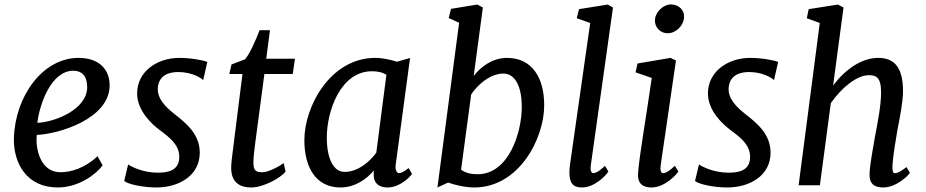

<svg xmlns="http://www.w3.org/2000/svg" viewBox="-20 -826 4127 856"><path d="M42 -210C39.1 -98.6 99.1 9.8 237.3 9.8C332 9.8 409.7 -50.3 437.5 -88.9L415 -129.4C358.9 -77.1 297.9 -58.1 249 -58.1C160.2 -58.1 137.2 -162.6 144 -224.6C236.8 -227.5 468.8 -294.4 468.8 -445.8C468.8 -514.6 423.8 -567.9 330.1 -567.9C168.5 -567.9 46.9 -394 42 -210ZM146.5 -278.3C156.2 -360.4 207.5 -510.7 307.1 -510.7C343.3 -510.7 368.7 -488.8 368.7 -437.5C368.7 -338.4 225.6 -281.7 146.5 -278.3Z M533.7 -19C550.8 -4.4 618.2 9.8 677.2 9.8C779.3 9.8 870.6 -44.4 870.6 -145C870.6 -227.1 811.5 -275.4 761.2 -314.9C718.8 -348.1 677.7 -387.7 684.1 -439C690.4 -491.2 733.9 -504.9 774.9 -504.9C836.4 -504.9 880.4 -476.6 885.7 -468.3L904.3 -549.8C888.2 -557.1 831.5 -567.9 779.3 -567.9C680.2 -567.9 591.3 -506.8 591.3 -409.7C591.3 -330.6 659.2 -270.5 693.4 -245.1C735.8 -213.4 779.3 -180.7 779.3 -126.5C779.3 -62 723.6 -56.2 682.1 -56.2C623 -56.2 572.3 -78.6 551.3 -92.8Z M1010.7 -77.6C1010.7 -10.7 1051.3 9.8 1100.1 9.8C1154.3 9.8 1230.5 -32.2 1253.4 -61L1244.6 -99.1C1224.1 -83.5 1176.3 -58.1 1150.9 -58.1C1117.2 -58.1 1109.9 -67.4 1109.9 -103.5C1109.9 -122.6 1113.3 -153.8 1118.2 -190.4L1158.7 -496.1H1285.2L1294.9 -564H1167L1183.6 -691.4H1137.2C1120.6 -647.5 1093.8 -585.9 1072.3 -561.5L1012.2 -538.6L1002.4 -496.1H1061L1016.6 -142.6C1010.3 -93.8 1010.7 -83 1010.7 -77.6Z M1498 9.8C1562.5 9.8 1614.7 -27.3 1647 -66.4L1646 -56.2C1643.6 -8.8 1668.9 9.8 1708 9.8C1763.2 9.8 1810.5 -39.1 1816.9 -50.8L1801.8 -76.7C1778.8 -58.6 1767.6 -54.2 1758.8 -54.2C1751 -54.2 1740.7 -64.9 1744.1 -91.3L1808.1 -567.4L1750 -550.8C1722.7 -559.6 1685.1 -567.9 1653.3 -567.9C1452.6 -567.9 1336.9 -351.1 1336.9 -201.2C1336.9 -79.1 1388.7 9.8 1498 9.8ZM1516.1 -59.6C1467.3 -59.6 1437 -117.7 1437 -212.9C1437 -331.5 1498.5 -508.3 1638.2 -508.3C1662.6 -508.3 1685.1 -504.4 1702.6 -492.2L1657.7 -145.5C1629.9 -106.4 1576.7 -59.6 1516.1 -59.6Z M1930.2 9.8 1978 -12.2C2006.3 -1.5 2054.7 9.8 2094.7 9.8C2292.5 9.8 2406.2 -206.5 2406.2 -356.4C2406.2 -478.5 2353 -567.9 2240.2 -567.9C2175.3 -567.9 2123 -527.8 2091.8 -487.3L2132.8 -792.5L2107.9 -805.7L1990.7 -786.6L1980.5 -745.6L2026.9 -724.6ZM2035.6 -69.8 2080.6 -404.8C2106.4 -444.8 2163.6 -498 2224.1 -498C2274.4 -498 2306.2 -444.8 2306.2 -349.6C2306.2 -231 2246.1 -49.3 2109.9 -49.3C2081.1 -49.3 2055.2 -54.2 2035.6 -69.8Z M2518.6 -56.2C2518.6 -8.8 2535.6 9.8 2574.7 9.8C2632.8 9.8 2684.1 -46.9 2692.4 -61L2677.2 -86.4C2647.9 -59.1 2634.3 -54.2 2624.5 -54.2C2615.2 -54.2 2610.8 -67.9 2614.3 -91.3L2712.9 -792.5L2689.5 -805.7L2561.5 -785.2L2551.3 -744.6L2611.3 -723.6L2521.5 -93.8C2519.5 -81.5 2518.6 -64.9 2518.6 -56.2Z M2956.1 -677.7C2994.1 -677.7 3028.3 -711.9 3029.8 -750C3031.2 -780.3 3007.8 -806.2 2970.2 -806.2C2939 -806.2 2901.4 -773.9 2899.9 -736.3C2898.4 -704.6 2924.3 -677.7 2956.1 -677.7ZM2824.7 -54.7C2821.3 -7.3 2845.7 9.8 2884.8 9.8C2943.8 9.8 2995.1 -46.9 3004.4 -61L2988.8 -86.9C2960.9 -60.5 2946.8 -54.2 2936.5 -54.2C2926.3 -54.2 2922.4 -67.4 2925.8 -91.3L2993.7 -556.2L2969.7 -567.9L2822.3 -543L2813.5 -503.4L2885.7 -478.5C2858.9 -291 2830.6 -133.3 2824.7 -54.7Z M3078.6 -19C3095.7 -4.4 3163.1 9.8 3222.2 9.8C3324.2 9.8 3415.5 -44.4 3415.5 -145C3415.5 -227.1 3356.4 -275.4 3306.2 -314.9C3263.7 -348.1 3222.7 -387.7 3229 -439C3235.4 -491.2 3278.8 -504.9 3319.8 -504.9C3381.3 -504.9 3425.3 -476.6 3430.7 -468.3L3449.2 -549.8C3433.1 -557.1 3376.5 -567.9 3324.2 -567.9C3225.1 -567.9 3136.2 -506.8 3136.2 -409.7C3136.2 -330.6 3204.1 -270.5 3238.3 -245.1C3280.8 -213.4 3324.2 -180.7 3324.2 -126.5C3324.2 -62 3268.6 -56.2 3227.1 -56.2C3168 -56.2 3117.2 -78.6 3096.2 -92.8Z M3540.5 0H3635.3L3684.1 -366.2C3732.9 -436.5 3801.3 -490.7 3852.5 -490.7C3882.3 -490.7 3908.2 -485.4 3908.2 -415C3908.2 -354 3891.6 -273.4 3880.9 -216.3C3871.6 -161.6 3859.4 -100.1 3856.9 -54.2C3854 -6.8 3877.9 9.8 3917 9.8C3976.1 9.8 4029.3 -42.5 4036.6 -55.7L4021.5 -81.1C3992.7 -59.1 3979.5 -53.7 3969.2 -53.7C3960 -53.7 3958 -67.4 3959 -90.8C3962.9 -141.1 3972.7 -196.8 3981 -246.6C3991.7 -301.3 4005.9 -371.6 4005.9 -420.4C4005.9 -530.8 3962.9 -567.9 3895.5 -567.9C3818.4 -567.9 3745.6 -513.2 3694.3 -444.8L3740.7 -792.5L3715.3 -805.7L3585.4 -785.2L3577.1 -744.6L3634.8 -723.6Z"/></svg>

Font: Merriweather
Style: Italic
Weight: 400
Italic angle: -7.5°
Designer: Eben Sorkin
Foundry: Eben Sorkin
Version: Version 1.001